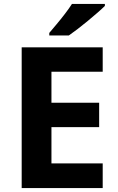

<svg xmlns="http://www.w3.org/2000/svg" viewBox="-20 -954 600 974"><path d="M501 0H90V-714H501V-590H241V-433H483V-309H241V-125H501ZM512 -924Q498 -910 475 -890Q452 -870 425.5 -848Q399 -826 373.5 -806.5Q348 -787 329 -774H230V-787Q246 -806 267.5 -831.5Q289 -857 310 -884.5Q331 -912 345 -934H512Z"/></svg>

Font: Noto Sans Gurmukhi UI
Style: Bold
Weight: 700
Designer: Jelle Bosma - Monotype Design Team
Foundry: Monotype Imaging Inc.
Version: Version 2.004; ttfautohint (v1.8.4.7-5d5b)